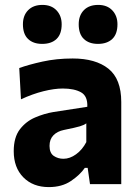

<svg xmlns="http://www.w3.org/2000/svg" viewBox="-20 -751 562 783"><path d="M179 12Q114.5 12 75.2 -27.8Q36 -67.5 36 -134.5Q36 -191 61.2 -223.8Q86.5 -256.5 123.8 -272.2Q161 -288 197 -294L336 -315.5Q338 -359 310.5 -374.5Q283 -390 236 -390Q201.5 -390 157.2 -379Q113 -368 65.5 -346L58.5 -473.5Q95.5 -487 153 -499.8Q210.5 -512.5 276.5 -512.5Q370 -512.5 422.2 -470.8Q474.5 -429 474.5 -335V0H347L337.5 -66.5H326Q306 -37.5 269.2 -12.8Q232.5 12 179 12ZM238.5 -103.5Q265 -103.5 290.2 -121.8Q315.5 -140 332 -171.5V-248Q323 -241 305.5 -235.8Q288 -230.5 240.5 -221Q213.5 -215.5 197.8 -199.2Q182 -183 182 -156Q182 -127 199.2 -115.2Q216.5 -103.5 238.5 -103.5ZM379.5 -572Q343 -572 322 -592Q301 -612 301 -652Q301 -688 322 -709.5Q343 -731 380.5 -731Q417 -731 438 -708.8Q459 -686.5 459 -652Q459 -612 437.8 -592Q416.5 -572 379.5 -572ZM152 -572Q115.5 -572 94.5 -592Q73.5 -612 73.5 -652Q73.5 -688 94.8 -709.5Q116 -731 153 -731Q189.5 -731 210.5 -708.8Q231.5 -686.5 231.5 -652Q231.5 -612 210.5 -592Q189.5 -572 152 -572Z"/></svg>

Font: Commissioner
Style: Bold
Weight: 700
Designer: Kostas Bartsokas
Foundry: Kostas Bartsokas
Version: Version 1.000; ttfautohint (v1.8.3)